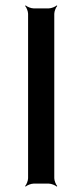

<svg xmlns="http://www.w3.org/2000/svg" viewBox="-20 -680 305 711"><path d="M181 -20V-629C181 -638 187 -653 192 -658L190 -660C185 -655 170 -649 161 -649H104C95 -649 80 -655 75 -660L73 -658C78 -653 84 -638 84 -629V-20C84 -11 78 4 73 9L75 11C80 6 95 0 104 0H161C170 0 185 6 190 11L192 9C187 4 181 -11 181 -20Z"/></svg>

Font: Gamestation Storm
Style: Regular
Weight: 400
Designer: Jonas Hecksher
Foundry: Jonas Hecksher, Playtypeª, e-types AS
Version: Version 1.003